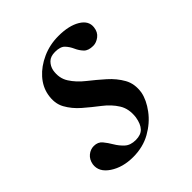

<svg xmlns="http://www.w3.org/2000/svg" viewBox="-127 -475 564 564"><g transform="rotate(-45 155.5 -192.5)"><path d="M106 11Q63 11 33 -9Q3 -29 7 -58Q10 -75 21.5 -84.5Q33 -94 47 -94Q64 -94 73.5 -82.5Q83 -71 91.5 -56.5Q100 -42 112.5 -30.5Q125 -19 147 -19Q168 -19 179 -30.5Q190 -42 194 -66Q198 -98 184 -120.5Q170 -143 146.5 -161Q123 -179 101 -198Q79 -217 66 -240.5Q53 -264 59 -296Q64 -323 84 -345.5Q104 -368 135 -382Q166 -396 202 -396Q245 -396 271 -380.5Q297 -365 294 -340Q292 -322 279.5 -312.5Q267 -303 254 -303Q234 -303 224.5 -313Q215 -323 209 -336.5Q203 -350 193.5 -360Q184 -370 162 -370Q143 -370 133 -360Q123 -350 120 -336Q115 -307 129 -285Q143 -263 166.5 -244.5Q190 -226 212.5 -206Q235 -186 248.5 -162Q262 -138 257 -106Q252 -80 231.5 -52.5Q211 -25 179 -7Q147 11 106 11Z"/></g></svg>

Font: Cormorant Light SemiBold
Style: Italic
Weight: 600
Italic angle: -10°
Version: Version 4.000